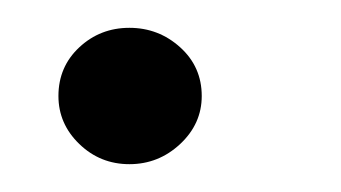

<svg xmlns="http://www.w3.org/2000/svg" viewBox="-20 -110 245 138"><path d="M73 8Q52 8 37 -6.5Q22 -21 22 -41Q22 -62 37 -76Q52 -90 73 -90Q94 -90 109.5 -76Q125 -62 125 -41Q125 -21 109.5 -6.5Q94 8 73 8Z"/></svg>

Font: Alumni Sans SemiBold
Style: Italic
Weight: 600
Italic angle: -8°
Version: Version 1.016